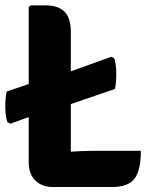

<svg xmlns="http://www.w3.org/2000/svg" viewBox="-24 -710 577 732"><path d="M219.5 -304 115.5 -274.5 16 -238.5 4.5 -244Q-3 -264.5 -3.8 -297.8Q-4.5 -331 1.5 -361L115.5 -400L219.5 -428.5L400 -493.5L411.5 -488Q418.5 -467.5 419.2 -434.2Q420 -401 414.5 -371ZM246 3H178Q135.5 3 110.5 -22Q85.5 -47 85.5 -90.5V-683L92.5 -689.5H151Q197 -689.5 221.5 -665.8Q246 -642 246 -588.5ZM513 -135Q513 -59 488.2 -28Q463.5 3 404 3H178L92.5 -113Q158 -124.5 222 -129.8Q286 -135 339.5 -135Z"/></svg>

Font: Signika SC
Style: Regular
Weight: 300
Designer: Anna Giedryś
Foundry: Anna Giedryś
Version: Version 2.000